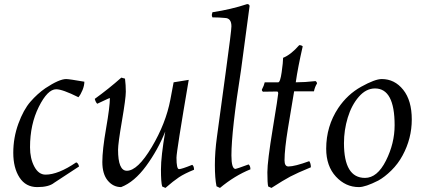

<svg xmlns="http://www.w3.org/2000/svg" viewBox="-20 -896 2081 940"><path d="M255 -459Q213 -459 170 -373Q127 -287 127 -175Q127 -120 148 -80.5Q169 -41 203 -41Q265 -41 353 -101Q363 -98 367 -81L245 -1Q219 20 162.5 20Q106 20 75.5 -27Q45 -74 45 -148Q45 -222 70 -290.5Q95 -359 129 -398Q163 -437 202 -464Q270 -509 304 -509Q318 -509 393 -496Q393 -477 384 -455Q375 -433 364 -420Q286 -459 255 -459Z M518 -416Q515 -416 489 -403.5Q463 -391 456 -388Q448 -396 444 -412Q512 -461 574 -516L592 -511Q596 -479 596 -447Q596 -415 577 -304Q558 -193 558 -163Q558 -60 601 -60Q654 -60 723 -176Q792 -292 814 -408L830 -493L904 -505Q844 -154 844 -124Q844 -68 856.5 -68Q869 -68 921 -89Q930 -83 930 -65Q883 -46 856 -28Q829 -10 790 24L774 17Q768 -3 768 -66.5Q768 -130 789 -252Q753 -162 695.5 -83.5Q638 -5 573 20Q534 20 507.5 -12Q481 -44 481 -103Q481 -162 499.5 -268Q518 -374 518 -416Z M1113 -767Q1113 -807 1082 -808Q1053 -811 1020 -811Q1017 -817 1017 -823L1020 -836Q1112 -850 1190 -876Q1200 -876 1202 -867L1160 -553Q1113 -255 1113 -135Q1113 -69 1133 -69Q1137 -69 1197 -91Q1206 -84 1206 -67Q1129 -36 1057 24L1040 16Q1032 -23 1032 -88Q1032 -153 1042 -225L1086 -549Q1113 -746 1113 -767Z M1373 -111Q1373 -81 1392 -81Q1423 -81 1494 -107Q1502 -96 1502 -77Q1434 -49 1401 -31.5Q1368 -14 1309 24L1293 17Q1289 1 1289 -52.5Q1289 -106 1315.5 -267Q1342 -428 1342 -438Q1342 -448 1336 -448Q1304 -448 1268 -447Q1262 -450 1262 -457Q1273 -478 1276 -493H1342Q1352 -493 1359 -542.5Q1366 -592 1366 -613Q1404 -628 1445 -675Q1456 -675 1462 -669Q1438 -564 1428 -493Q1472 -493 1525 -499Q1532 -494 1532 -487Q1522 -472 1517 -449H1420L1390 -269Q1373 -165 1373 -111Z M1951 -135Q1929 -94 1896 -61.5Q1863 -29 1832 -12Q1769 20 1737 20Q1672 20 1624.5 -31.5Q1577 -83 1577 -168Q1577 -278 1636 -367Q1681 -434 1748.5 -471.5Q1816 -509 1849 -509Q1912 -509 1954 -456.5Q1996 -404 1996 -311Q1996 -218 1951 -135ZM1912 -283Q1912 -463 1816 -463Q1772 -463 1736.5 -422Q1701 -381 1682.5 -320Q1664 -259 1664 -195Q1664 -25 1767 -25Q1827 -25 1869.5 -109.5Q1912 -194 1912 -283Z"/></svg>

Font: Rosarivo
Style: Italic
Weight: 400
Version: Version 1.003